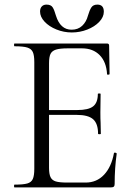

<svg xmlns="http://www.w3.org/2000/svg" viewBox="-20 -814 577 834"><path d="M43 -12Q81 -12 98.5 -17Q116 -22 122.5 -36.5Q129 -51 129 -81V-544Q129 -574 122.5 -588Q116 -602 98.5 -607.5Q81 -613 43 -613Q41 -613 41 -619Q41 -625 43 -625H445Q454 -625 454 -616L456 -493Q456 -490 450.5 -489.5Q445 -489 445 -492Q442 -545 413 -574.5Q384 -604 336 -604H275Q240 -604 223 -598.5Q206 -593 199.5 -580Q193 -567 193 -539V-85Q193 -58 199.5 -44.5Q206 -31 222 -26Q238 -21 272 -21H352Q400 -21 432 -55Q464 -89 475 -149Q475 -151 479 -151Q482 -151 484.5 -149.5Q487 -148 487 -147Q478 -84 478 -15Q478 -7 474.5 -3.5Q471 0 462 0H43Q41 0 41 -6Q41 -12 43 -12ZM313 -315H163V-336H316Q364 -336 384.5 -352Q405 -368 405 -406Q405 -408 411 -408Q417 -408 417 -406L416 -325Q416 -296 417 -281L418 -233Q418 -231 412 -231Q406 -231 406 -233Q406 -277 384.5 -296Q363 -315 313 -315ZM362 -746Q369 -770 377 -782Q385 -794 403 -794Q431 -794 431 -763Q431 -740 411 -719Q391 -698 359 -685.5Q327 -673 292 -673Q257 -673 225 -686Q193 -699 173.5 -720Q154 -741 154 -764Q154 -778 161.5 -786Q169 -794 182 -794Q201 -794 208.5 -782.5Q216 -771 223 -746Q242 -685 291 -685Q319 -685 337 -702Q355 -719 362 -746Z"/></svg>

Font: Cormorant
Style: Regular
Weight: 400
Designer: Christian Thalmann (Catharsis Fonts)
Foundry: Catharsis Fonts
Version: Version 4.000